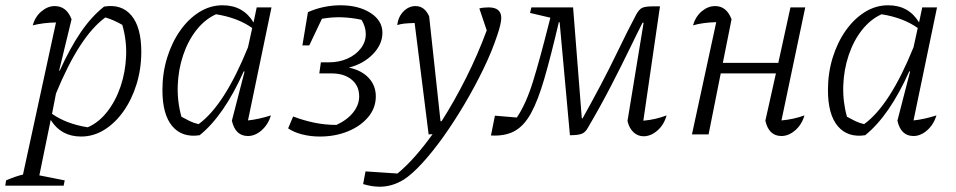

<svg xmlns="http://www.w3.org/2000/svg" viewBox="-66 -509 3621 727"><path d="M-46 194 -43 174Q-6 158 21 152L146 -424Q97 -423 58 -413Q67 -446 91 -466Q115 -486 141 -486Q186 -486 205 -436L158 -242L160 -241Q199 -327 239.5 -386.5Q280 -446 328 -484Q394 -495 431.5 -450.5Q469 -406 469 -313Q469 -248 451 -190Q433 -132 401.5 -87.5Q370 -43 329 -17.5Q288 8 241 8Q165 8 126 -55L83 155L179 174L175 194ZM131 -78Q185 -40 266 -27Q308 -45 340 -86Q372 -127 390.5 -181.5Q409 -236 411.5 -296.5Q414 -357 397 -415Q381 -424 365.5 -431Q350 -438 333 -443Q235 -372 146 -155Z M690 3Q624 13 586.5 -31Q549 -75 549 -168Q549 -233 567 -291Q585 -349 616.5 -393.5Q648 -438 689 -463.5Q730 -489 777 -489Q855 -489 894 -424L906 -481H962L873 -53Q912 -57 960 -72Q949 -37 924.5 -15.5Q900 6 873 6Q825 6 812 -52L860 -238L857 -239Q782 -71 690 3ZM621 -67Q637 -58 652.5 -50.5Q668 -43 686 -39Q784 -110 873 -330L889 -403Q834 -442 752 -455Q710 -436 678 -395.5Q646 -355 627.5 -300Q609 -245 607 -184.5Q605 -124 621 -67Z M1145 8Q1110 8 1078.5 0Q1047 -8 1025 -23L1044 -68Q1083 -53 1124 -44.5Q1165 -36 1208 -36Q1249 -55 1271.5 -83.5Q1294 -112 1294 -144Q1294 -184 1265.5 -207.5Q1237 -231 1190 -231H1143L1149 -273H1179Q1218 -273 1249.5 -287Q1281 -301 1300 -325.5Q1319 -350 1319 -380Q1319 -407 1303 -434Q1226 -451 1153 -438L1105 -337H1079L1100 -463Q1129 -476 1160.5 -482.5Q1192 -489 1223 -489Q1292 -489 1337 -460Q1382 -431 1382 -385Q1382 -341 1346 -304Q1310 -267 1255 -253Q1303 -243 1330 -214Q1357 -185 1357 -144Q1357 -100 1328 -65.5Q1299 -31 1251 -11.5Q1203 8 1145 8Z M1557 0 1504 -422Q1477 -421 1463.5 -419.5Q1450 -418 1438 -414Q1442 -446 1462 -466Q1482 -486 1507 -486Q1542 -486 1559 -447L1602 -50H1606Q1654 -125 1698.5 -213.5Q1743 -302 1777 -394L1749 -477Q1763 -481 1784 -481Q1832 -481 1832 -441Q1832 -420 1817 -376Q1797 -315 1764.5 -248Q1732 -181 1693 -115Q1654 -49 1613 8.5Q1572 66 1533 108.5Q1494 151 1463 171Q1419 198 1372 198Q1342 198 1309 188L1318 140L1439 148Q1472 121 1505.5 83Q1539 45 1572 -1Z M2371 7Q2349 7 2332.5 -8.5Q2316 -24 2310 -51L2371 -423H2367Q2350 -390 2319.5 -327Q2289 -264 2248.5 -185.5Q2208 -107 2161 -27Q2151 -8 2137 -2.5Q2123 3 2092 3L2053 -425H2050Q2020 -297 1995.5 -212.5Q1971 -128 1944.5 -80Q1918 -32 1882 -12.5Q1846 7 1793 4L1808 -71L1891 -64Q1926 -116 1952 -200Q1978 -284 2010 -411L2018 -442L1941 -460L1946 -481H2104L2137 -61H2140Q2216 -197 2265 -298.5Q2314 -400 2343 -454Q2354 -474 2366 -479.5Q2378 -485 2408 -485H2433L2370 -52Q2416 -56 2458 -72Q2448 -36 2423 -14.5Q2398 7 2371 7Z M2554 0 2646 -425Q2596 -424 2558 -413Q2568 -447 2591.5 -466.5Q2615 -486 2642 -486Q2685 -486 2704 -436L2671 -271H2881L2927 -481H2983L2893 -53Q2939 -57 2980 -72Q2970 -37 2945 -15.5Q2920 6 2893 6Q2845 6 2832 -52L2872 -231H2663L2617 0Z M3210 3Q3144 13 3106.5 -31Q3069 -75 3069 -168Q3069 -233 3087 -291Q3105 -349 3136.5 -393.5Q3168 -438 3209 -463.5Q3250 -489 3297 -489Q3375 -489 3414 -424L3426 -481H3482L3393 -53Q3432 -57 3480 -72Q3469 -37 3444.5 -15.5Q3420 6 3393 6Q3345 6 3332 -52L3380 -238L3377 -239Q3302 -71 3210 3ZM3141 -67Q3157 -58 3172.5 -50.5Q3188 -43 3206 -39Q3304 -110 3393 -330L3409 -403Q3354 -442 3272 -455Q3230 -436 3198 -395.5Q3166 -355 3147.5 -300Q3129 -245 3127 -184.5Q3125 -124 3141 -67Z"/></svg>

Font: Piazzolla Light
Style: Italic
Weight: 300
Italic angle: -11.3°
Designer: Juan Pablo del Peral
Foundry: Huerta Tipografica
Version: Version 1.330